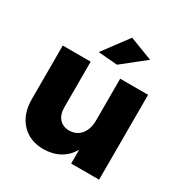

<svg xmlns="http://www.w3.org/2000/svg" viewBox="-177 -911 1019 1060"><g transform="rotate(30 332.0 -381.0)"><path d="M509 -714 364 -599 242 -609 362 -770ZM418 -541H596V0H418V-88Q363 6 245 8Q157 8 104.5 -48.5Q52 -105 52 -199V-541H230V-250Q230 -204 253.5 -178Q277 -152 317 -152Q364 -153 391 -186.5Q418 -220 418 -274Z"/></g></svg>

Font: Montserrat arm
Style: Bold
Weight: 700
Designer: Julieta Ulanovsky
Foundry: Julieta Ulanovsky
Version: Version 6.000;PS 006.000;hotconv 1.0.88;makeotf.lib2.5.64775